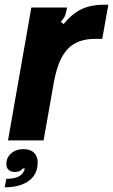

<svg xmlns="http://www.w3.org/2000/svg" viewBox="-20 -596 480 815"><path d="M14 0 113 -564H265L262 -552Q260 -537 254.5 -526Q249 -515 238 -504L250 -494Q287 -539 327 -557.5Q367 -576 419 -576H440L414 -431H383Q319 -431 279 -399Q253 -377 236.5 -341.5Q220 -306 209 -249L165 0ZM7 163Q35 163 54 155.5Q73 148 80 133Q85 126 85 119H77Q66 134 43 134Q27 134 17 125.5Q7 117 7 100Q7 73 27.5 55Q48 37 79 37Q109 37 124.5 52.5Q140 68 140 93Q140 144 102.5 171.5Q65 199 0 199Z"/></svg>

Font: Open Sauce Sans ExBold Italic
Style: Regular
Weight: 800
Italic angle: -10°
Designer: Alfredo Marco Pradil
Foundry: Creative Sauce Fz LLC
Version: Version 1.477